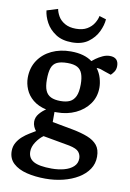

<svg xmlns="http://www.w3.org/2000/svg" viewBox="-96 -769 670 993"><g transform="rotate(10 239.5 -272.5)"><path d="M214 166Q160 166 115.5 155Q71 144 44.5 119.5Q18 95 18 55Q18 31 29 11.5Q40 -8 57 -23Q74 -38 92.5 -49Q111 -60 124 -68Q117 -76 111.5 -88.5Q106 -101 106 -115Q106 -138 122 -157Q138 -176 156 -187Q113 -197 86 -219.5Q59 -242 46.5 -272Q34 -302 34 -332Q34 -385 60 -424Q86 -463 130.5 -484Q175 -505 231 -505Q267 -505 295 -497Q323 -489 343 -474Q347 -478 361.5 -488.5Q376 -499 395 -508Q414 -517 433 -517Q456 -517 467.5 -505.5Q479 -494 479 -472Q479 -453 469.5 -440Q460 -427 454 -422L421 -433Q408 -438 398.5 -441Q389 -444 376 -444Q393 -421 400.5 -395Q408 -369 408 -346Q408 -297 381.5 -260Q355 -223 311 -202.5Q267 -182 214 -182H201V-129L309 -109Q356 -100 389 -87Q422 -74 440 -52Q458 -30 458 8Q458 45 438.5 74Q419 103 385 123.5Q351 144 307 155Q263 166 214 166ZM237 109Q272 109 302 101Q332 93 350.5 76Q369 59 369 33Q369 14 357 -1Q345 -16 306 -24L167 -49Q146 -34 129.5 -9Q113 16 113 41Q113 76 142 92.5Q171 109 237 109ZM221 -243Q251 -243 270 -252Q289 -261 299.5 -283Q310 -305 310 -346Q310 -379 302 -401Q294 -423 275.5 -433Q257 -443 224 -443Q189 -443 169 -433.5Q149 -424 141 -401.5Q133 -379 133 -340Q133 -304 142 -283Q151 -262 170.5 -252.5Q190 -243 221 -243ZM227 -552Q175 -552 141 -574.5Q107 -597 89.5 -629.5Q72 -662 69 -692L127 -710Q130 -692 141.5 -672Q153 -652 176.5 -638.5Q200 -625 235 -625Q270 -625 293 -638.5Q316 -652 328.5 -672.5Q341 -693 344 -711L380 -700Q378 -669 361.5 -634.5Q345 -600 312 -576Q279 -552 227 -552Z"/></g></svg>

Font: Faustina Light Medium
Style: Regular
Weight: 500
Version: Version 1.200